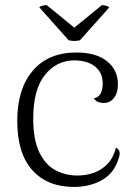

<svg xmlns="http://www.w3.org/2000/svg" viewBox="-20 -724 543 757"><path d="M271 13Q167 13 107.5 -53Q48 -119 48 -248Q48 -373 109 -445Q170 -517 281 -517Q359 -517 402 -482.5Q445 -448 445 -391Q445 -358 429.5 -338Q414 -318 389 -318Q378 -318 368 -321.5Q358 -325 350 -336Q369 -340 377 -356Q385 -372 385 -395Q385 -426 369.5 -446.5Q354 -467 329 -476.5Q304 -486 274 -486Q203 -486 157 -428.5Q111 -371 111 -256Q111 -172 135.5 -122.5Q160 -73 199.5 -52.5Q239 -32 285 -32Q321 -32 352 -43.5Q383 -55 405.5 -79.5Q428 -104 437 -142Q446 -138 450.5 -128Q455 -118 446 -94Q429 -41 382 -14Q335 13 271 13ZM164 -704 273 -615 382 -704Q388 -704 397.5 -701.5Q407 -699 411 -695L295 -565Q289 -564 281 -563Q273 -562 265 -563Q257 -564 251 -565L135 -695Q137 -699 148 -701.5Q159 -704 164 -704Z"/></svg>

Font: Arima Light
Style: Regular
Weight: 300
Designer: Joana Correia and Natanael Gama
Foundry: NDISCOVER
Version: Version 1.101;gftools[0.9.23]